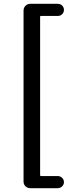

<svg xmlns="http://www.w3.org/2000/svg" viewBox="-20 -815 394 1007"><path d="M138.7 171.9Q124 171.9 113.8 162.1Q103.5 152.3 103.5 137.7V-759.8Q103.5 -774.4 113.8 -784.7Q124 -794.9 138.7 -794.9H283.2Q296.9 -794.9 306.2 -785.6Q315.4 -776.4 315.4 -763.2Q315.4 -750 306.2 -740.7Q296.9 -731.4 283.2 -731.4H194.3Q190.4 -731.4 190.4 -727.5V103.5Q190.4 108.4 194.3 108.4H283.2Q295.9 108.4 305.7 117.7Q315.4 127 315.4 140.1Q315.4 153.3 305.7 162.6Q295.9 171.9 283.2 171.9Z"/></svg>

Font: Gen Jyuu GothicL Medium
Style: Regular
Weight: 500
Designer: [Source Han Sans]
Ryoko NISHIZUKA  (kana & ideographs); Paul D. Hunt (Latin, Greek & Cyrillic); Wenlong ZHANG  (bopomofo
Version: Version 1.002.20150607